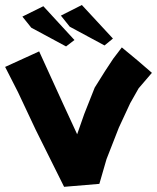

<svg xmlns="http://www.w3.org/2000/svg" viewBox="-32 -718 621 760"><path d="M56.6 -652.3 91.8 -608.4 229.5 -534.2 262.7 -559.6 139.6 -693.4ZM209 -656.2 244.1 -612.3 381.8 -538.1 415 -565.4 292 -698.2ZM123 -514.6 -11.7 -453.1 39.1 -353.5 109.4 -204.1 221.7 21.5 361.3 9.8 389.6 -87.9 438.5 -212.9 483.4 -309.6 516.6 -368.2 569.3 -429.7 512.7 -478.5 450.2 -530.3 416 -485.4 383.8 -436.5 342.8 -371.1 301.8 -267.6 273.4 -186.5 219.7 -302.7Z"/></svg>

Font: MaokenAssortedSans-Lite
Style: Lite
Weight: 400
Version: Version 1.400